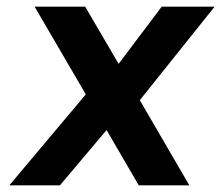

<svg xmlns="http://www.w3.org/2000/svg" viewBox="-20 -557 665 577"><path d="M397 0 269 -220 84 -537H236L378 -294L549 0ZM8 0 267 -308 307 -174 160 0ZM369 -217 316 -338 466 -537H625Z"/></svg>

Font: Exo Thin
Style: Bold Italic
Weight: 700
Italic angle: -9°
Version: Version 2.000